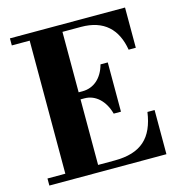

<svg xmlns="http://www.w3.org/2000/svg" viewBox="-110 -847 883 945"><g transform="rotate(-15 331.0 -375.0)"><path d="M423 -260H460V-511H423C405 -444 360 -406 303.5 -406H283.5V-714H378C495 -714 557.5 -652 575.5 -545H612V-750H25.5V-714H116.5V-36H25.5V0H622V-225H585.5C567.5 -98 504 -36 367.5 -36H283.5V-370H303.5C360 -370 405 -327 423 -260Z"/></g></svg>

Font: Bodoni* 06
Style: Bold
Weight: 700
Version: Version 2.2